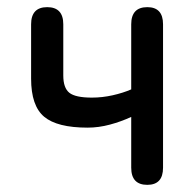

<svg xmlns="http://www.w3.org/2000/svg" viewBox="-20 -517 544 537"><path d="M392 0Q347 0 347 -48V-190Q319 -177 287.5 -168.5Q256 -160 225 -160Q140 -160 103.5 -190.5Q67 -221 67 -297V-449Q67 -497 112 -497Q157 -497 157 -449V-306Q157 -271 174 -257.5Q191 -244 237 -244Q266 -244 295 -250.5Q324 -257 347 -267V-449Q347 -497 392 -497Q436 -497 436 -449V-48Q436 0 392 0Z"/></svg>

Font: Zen Maru Gothic Medium
Style: Regular
Weight: 500
Designer: Yoshimichi Ohira
Foundry: Positype
Version: Version 1.001